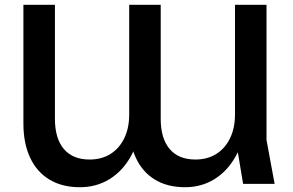

<svg xmlns="http://www.w3.org/2000/svg" viewBox="-20 -770 1225 804"><path d="M1130 0H998L964 -204V-750H1096V-184ZM755 14Q681 14 628.5 -18Q576 -50 548.5 -110Q521 -170 521 -253V-750H653V-273Q653 -190 690.5 -146Q728 -102 798 -102Q849 -102 886 -125.5Q923 -149 943.5 -191.5Q964 -234 964 -290L1010 -265Q1002 -178 967 -115.5Q932 -53 877.5 -19.5Q823 14 755 14ZM315 14Q240 14 187 -18Q134 -50 106 -110Q78 -170 78 -253V-750H210V-273Q210 -190 247.5 -146Q285 -102 355 -102Q406 -102 443 -125.5Q480 -149 500.5 -191.5Q521 -234 521 -290L571 -265Q563 -178 528 -115.5Q493 -53 438 -19.5Q383 14 315 14Z"/></svg>

Font: Bounded
Style: Regular
Weight: 400
Designer: Vlad Churkin
Version: Version 1.0